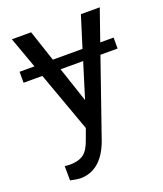

<svg xmlns="http://www.w3.org/2000/svg" viewBox="-137 -619 786 924"><g transform="rotate(-20 256.0 -157.0)"><path d="M185.5 -368.7H337.4L387.2 -528.3H483.9L428.2 -368.7H496.6V-312.5H408.7L272 81.5Q222.7 213.4 115.2 213.4L98.1 211.9L64.5 205.6L64 132.3L88.4 134.3Q134.8 134.3 160.4 115.7Q186 97.2 202.6 47.9L222.2 -5.4L111.3 -312.5H15.1V-368.7H91.3L33.7 -528.3H132.3ZM264.6 -132.8 320.3 -312.5H204.6Z"/></g></svg>

Font: Roboto
Style: Regular
Weight: 400
Designer: Google
Version: Version 2.001047; 2015